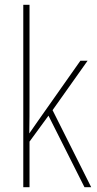

<svg xmlns="http://www.w3.org/2000/svg" viewBox="-20 -780 403 800"><path d="M103 -368V-760H77V0H103V-190L182 -298L332 0H360L199 -321L345 -527H315L141 -280C126 -259 118 -247 102 -224C103 -275 103 -316 103 -368Z"/></svg>

Font: Noto Sans Gujarati UI Condensed Thin
Style: Regular
Weight: 100
Width: 3
Designer: Jelle Bosma - Monotype Design Team, Universal Thirst
Foundry: Monotype Imaging Inc.
Version: Version 2.106